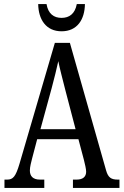

<svg xmlns="http://www.w3.org/2000/svg" viewBox="-20 -925 608 945"><path d="M283 -771C361 -771 397 -830 398 -905H358C349 -857 321 -837 283 -837C245 -837 217 -857 209 -905H168C169 -830 206 -771 283 -771ZM2 0H198V-41H177C141 -41 127 -59 127 -86C127 -104 134 -129 138 -145L163 -240H366L393 -138C398 -118 404 -93 404 -80C404 -56 389 -41 357 -41H339V0H568V-41H560C527 -41 512 -51 502 -87L324 -714H250L76 -119C57 -55 44 -41 15 -41H2ZM179 -289 234 -490C247 -539 259 -587 267 -624C274 -587 287 -540 302 -480L352 -289Z"/></svg>

Font: Noto Serif Georgian ExtraCondensed
Style: Regular
Weight: 400
Width: 2
Designer: Monotype Design Team, Akaki Razmadze
Foundry: Google LLC
Version: Version 2.003